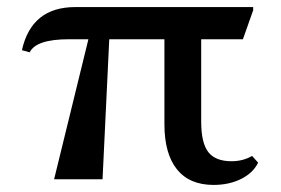

<svg xmlns="http://www.w3.org/2000/svg" viewBox="-20 -507 794 543"><path d="M133 0 230 -396H175Q82 -396 64 -359L42 -365Q69 -487 193 -487H696V-478L667 -396H549V-163Q549 -103 569 -77Q589 -51 635 -51Q667 -51 693 -66L710 -47Q696 -18 662 -1Q628 16 584 16Q516 16 480.5 -28Q445 -72 445 -156V-396H289L270 0Z"/></svg>

Font: Platypi
Style: Regular
Weight: 400
Designer: David Sargent
Foundry: Bolt Cutter Type
Version: Version 1.200; ttfautohint (v1.8.4.7-5d5b)